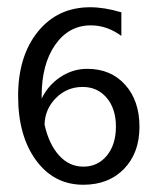

<svg xmlns="http://www.w3.org/2000/svg" viewBox="-20 -505 430 530"><path d="M210 5Q129 5 79.5 -62.5Q30 -130 30 -240Q30 -350 84.5 -417.5Q139 -485 229 -485Q268 -485 315 -471V-406Q275 -435 231 -435Q170 -435 132.5 -381.5Q95 -328 95 -240Q95 -237 95 -233Q113 -270 147 -292.5Q181 -315 221 -315Q286 -315 325.5 -271Q365 -227 365 -155Q365 -83 322.5 -39Q280 5 210 5ZM210 -45Q250 -45 275 -75.5Q300 -106 300 -155.5Q300 -205 274.5 -235Q249 -265 208 -265Q165 -265 134.5 -234.5Q104 -204 103 -161Q115 -107 143 -76Q171 -45 210 -45Z"/></svg>

Font: Glametrix
Style: Regular
Weight: 500
Designer: gluk
Foundry: gluk
Version: Version 0.40